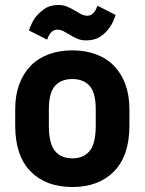

<svg xmlns="http://www.w3.org/2000/svg" viewBox="-20 -741 580 770"><path d="M270 9Q164 9 102.5 -53.8Q41 -116.6 41 -237V-303Q41 -358.6 57 -402.4Q73.1 -446.2 102.5 -476.6Q132 -507 174.5 -523Q217 -539 270 -539Q323.1 -539 365.5 -523Q408 -507 437.5 -476.6Q466.9 -446.2 483 -402.4Q499 -358.6 499 -303V-237Q499 -116.6 437.5 -53.8Q376 9 270 9ZM270 -106Q315 -106 339.5 -135.5Q364 -165 364 -237V-303Q364 -369 339.5 -396.5Q315 -424 270 -424Q225 -424 200.5 -396.5Q176 -369 176 -303V-237Q176 -165 200.5 -135.5Q225 -106 270 -106ZM325 -579Q306 -579 290.5 -585.6Q275 -592.2 261.5 -600.5Q248 -608.8 235.5 -615.4Q223 -622 210 -622Q199 -622 190.8 -616Q182.7 -610 177.9 -602Q175 -597 172.8 -592Q170.5 -587 169 -582L96 -618.8Q101 -633 107 -646Q113 -659 121 -670Q135.2 -689 157.6 -705Q180 -721 215 -721Q234 -721 249.5 -714.4Q265 -707.8 278.5 -699.5Q292 -691.2 304.5 -684.6Q317 -678 330 -678Q341 -678 349.1 -684Q357.2 -690 362 -698Q363 -700 366.5 -707.5Q370 -715 371 -718L444 -681Q439 -667 433.2 -654Q427.4 -641.1 419 -630Q405.1 -609.8 382.5 -594.4Q360 -579 325 -579Z"/></svg>

Font: Golos UI VF
Style: Regular
Weight: 400
Designer: A.Korolkova, Vitaly Kuzmin
Foundry: ParaType Ltd
Version: Version 2.000